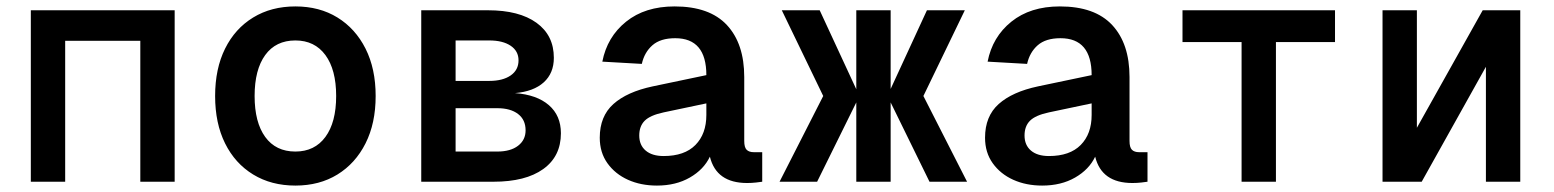

<svg xmlns="http://www.w3.org/2000/svg" viewBox="-20 -566 4840 598"><path d="M76 0V-534H524V0H417V-439H183V0Z M900 12Q825 12 768.5 -22.5Q712 -57 681 -119.5Q650 -182 650 -267Q650 -352 681 -414.5Q712 -477 768.5 -511.5Q825 -546 900 -546Q975 -546 1031 -511.5Q1087 -477 1118.5 -414.5Q1150 -352 1150 -267Q1150 -182 1118.5 -119.5Q1087 -57 1031 -22.5Q975 12 900 12ZM900 -94Q960 -94 993.5 -139.5Q1027 -185 1027 -267Q1027 -349 993.5 -394.5Q960 -440 900 -440Q839 -440 806 -394.5Q773 -349 773 -267Q773 -185 806 -139.5Q839 -94 900 -94Z M1292 0V-534H1500Q1597 -534 1651 -495Q1705 -456 1705 -386Q1705 -338 1673.5 -309.5Q1642 -281 1584 -276Q1652 -271 1689.5 -238.5Q1727 -206 1727 -151Q1727 -79 1672 -39.5Q1617 0 1517 0ZM1399 -314H1504Q1546 -314 1570.5 -331Q1595 -348 1595 -378Q1595 -407 1570.5 -423.5Q1546 -440 1504 -440H1399ZM1399 -94H1529Q1570 -94 1593.5 -112Q1617 -130 1617 -160Q1617 -193 1593.5 -211Q1570 -229 1529 -229H1399Z M2026 12Q1976 12 1936 -6Q1896 -24 1872 -57.5Q1848 -91 1848 -137Q1848 -204 1890.5 -242Q1933 -280 2013 -297L2180 -332Q2180 -447 2083 -447Q2037 -447 2012 -425Q1987 -403 1979 -367L1856 -374Q1871 -451 1930 -498.5Q1989 -546 2081 -546Q2190 -546 2244 -488Q2298 -430 2298 -326V-127Q2298 -107 2305.5 -99.5Q2313 -92 2328 -92H2354V0Q2348 1 2334.5 2.5Q2321 4 2307 4Q2211 4 2191 -78Q2172 -38 2128.5 -13Q2085 12 2026 12ZM2047 -80Q2112 -80 2146 -114.5Q2180 -149 2180 -208V-244L2047 -216Q2005 -207 1988 -190Q1971 -173 1971 -144Q1971 -114 1991 -97Q2011 -80 2047 -80Z M2408 0 2544 -267 2415 -534H2533L2647 -288V-534H2754V-289L2867 -534H2985L2856 -267L2992 0H2875L2754 -247V0H2647V-247L2525 0Z M3226 12Q3176 12 3136 -6Q3096 -24 3072 -57.5Q3048 -91 3048 -137Q3048 -204 3090.5 -242Q3133 -280 3213 -297L3380 -332Q3380 -447 3283 -447Q3237 -447 3212 -425Q3187 -403 3179 -367L3056 -374Q3071 -451 3130 -498.5Q3189 -546 3281 -546Q3390 -546 3444 -488Q3498 -430 3498 -326V-127Q3498 -107 3505.5 -99.5Q3513 -92 3528 -92H3554V0Q3548 1 3534.5 2.5Q3521 4 3507 4Q3411 4 3391 -78Q3372 -38 3328.5 -13Q3285 12 3226 12ZM3247 -80Q3312 -80 3346 -114.5Q3380 -149 3380 -208V-244L3247 -216Q3205 -207 3188 -190Q3171 -173 3171 -144Q3171 -114 3191 -97Q3211 -80 3247 -80Z M3847 0V-435H3663V-534H4138V-435H3954V0Z M4286 0V-534H4393V-168L4598 -534H4715V0H4608V-358L4408 0Z"/></svg>

Font: Geist Mono SemiBold
Style: Regular
Weight: 600
Monospace: yes
Designer: Basement.studio, Andrés Briganti, Mateo Zaragoza
Foundry: Basement.studio, Vercel, Andrés Briganti, Guido Ferreyra, Mateo Zaragoza
Version: Version 1.500; ttfautohint (v1.8.4.7-5d5b)